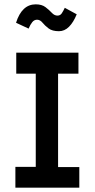

<svg xmlns="http://www.w3.org/2000/svg" viewBox="-20 -866 440 886"><path d="M51 0V-96H145V-526H55V-623H342V-526H248V-95H346V0ZM279 -830 334 -800Q319 -763 298.5 -742.5Q278 -722 252 -722Q221 -722 204 -735Q187 -748 176 -761.5Q165 -775 151 -775Q138 -775 129 -764Q120 -753 112 -734L54 -761Q81 -846 145 -846Q173 -846 190 -833Q207 -820 219 -807Q231 -794 245 -794Q258 -794 265 -804.5Q272 -815 279 -830Z"/></svg>

Font: Inconsolata Condensed ExtraBold
Style: Regular
Weight: 800
Width: 3
Monospace: yes
Designer: Raph Levien, Cyreal, Brenton Simpson
Foundry: Raph Levien, Cyreal, Google
Version: Version 3.001; ttfautohint (v1.8.2.53-6de2)